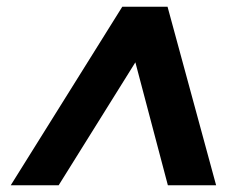

<svg xmlns="http://www.w3.org/2000/svg" viewBox="-20 -720 720 573"><path d="M481 -167 384 -534 155 -167H12L345 -700H480L625 -167Z"/></svg>

Font: Poppins SemiBold
Style: Italic
Weight: 600
Italic angle: -10°
Designer: Ninad Kale (Devanagari), Jonny Pinhorn (Latin)
Foundry: Indian Type Foundry
Version: Version 3.200;PS 1.000;hotconv 16.6.54;makeotf.lib2.5.65590